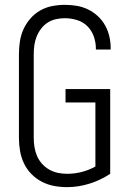

<svg xmlns="http://www.w3.org/2000/svg" viewBox="-20 -763 540 791"><path d="M256 8Q229 8 202.5 3Q176 -2 152 -14.5Q128 -27 109 -46.5Q90 -66 78.5 -90.5Q67 -115 62.5 -141.5Q58 -168 58 -195V-540Q58 -566 62 -592.5Q66 -619 77 -643Q88 -667 105.5 -687Q123 -707 146 -720Q169 -733 195 -738Q221 -743 247 -743Q272 -743 296 -739Q320 -735 342 -724.5Q364 -714 382.5 -697Q401 -680 413 -658.5Q425 -637 430.5 -613Q436 -589 436 -564V-559H375V-563Q375 -588 366.5 -612.5Q358 -637 340 -655Q322 -673 297 -680.5Q272 -688 247 -688Q229 -688 210.5 -684Q192 -680 176.5 -670Q161 -660 149.5 -645Q138 -630 131 -612.5Q124 -595 121.5 -577Q119 -559 119 -540V-195Q119 -176 122 -157Q125 -138 132.5 -120.5Q140 -103 153 -88.5Q166 -74 182.5 -64.5Q199 -55 218 -51Q237 -47 256 -47Q287 -47 316.5 -54.5Q346 -62 373 -77V-341H250V-396H434V-47Q395 -21 349 -6.5Q303 8 256 8Z"/></svg>

Font: Iosevka Fixed SS04 Light
Style: Regular
Weight: 300
Monospace: yes
Designer: Belleve Invis
Foundry: Belleve Invis
Version: Version 32.5.0